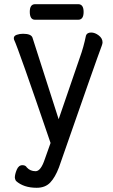

<svg xmlns="http://www.w3.org/2000/svg" viewBox="-20 -872 540 916"><path d="M154.8 23.9Q92.8 23.9 56.2 -8.8Q50.8 -18.1 50.8 -24.9Q50.8 -40 59.8 -62Q68.8 -84 86.9 -84Q102.1 -84 107.9 -73.2Q124 -55.2 149.9 -55.2Q174.8 -55.2 193.8 -112.8L221.2 -189.9Q65.9 -645 46.9 -683.1L45.9 -689.9Q45.9 -701.2 60.1 -706.1Q74.2 -710.9 89.8 -710.9Q127.9 -710.9 134.8 -692.9L259.8 -303.2L360.8 -597.2Q378.9 -647 390.1 -702.1Q395 -716.8 415 -716.8Q433.1 -716.8 451.2 -702.9Q469.2 -689 469.2 -669.9Q469.2 -664.1 465.8 -654.8Q442.9 -595.2 261.2 -73.2Q243.2 -25.9 219.5 -1Q195.8 23.9 154.8 23.9ZM147 -777.8Q122.1 -777.8 122.1 -815.9Q122.1 -852.1 147.9 -852.1H353Q378.9 -852.1 378.9 -814.9Q378.9 -777.8 353 -777.8Z"/></svg>

Font: LXGW WenKai Mono GB Screen
Style: Regular
Weight: 400
Monospace: yes
Designer: LXGW / Fontworks Inc.
Foundry: LXGW / Fontworks Inc.
Version: Version 1.510;January 18,2025